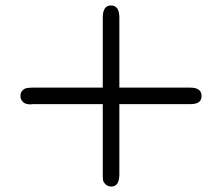

<svg xmlns="http://www.w3.org/2000/svg" viewBox="-20 -603 818 706"><path d="M102.1 -280.8H357.9V-538.1Q357.9 -583 388.2 -583Q418.9 -583 418.9 -538.1V-280.8H679.2Q721.2 -280.8 721.2 -250Q721.2 -220.2 681.2 -220.2H418.9V38.1Q418.9 83 389.2 83Q377 83 368.9 75.4Q360.8 67.9 358.9 60.1Q357.9 56.2 357.9 38.1V-220.2H100.1Q96.2 -219.2 91.8 -219.2Q72.8 -219.2 64 -228.5Q55.2 -237.8 55.2 -250Q55.2 -262.2 62 -269.5Q68.8 -276.9 76.9 -278.8Q85 -280.8 102.1 -280.8Z"/></svg>

Font: CMU Sans Serif
Style: Medium
Weight: 500
Version: Version 0.7.0